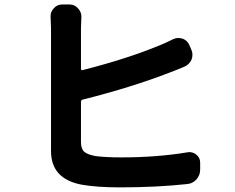

<svg xmlns="http://www.w3.org/2000/svg" viewBox="-20 -808 1040 851"><path d="M345.7 -366.2Q338.9 -364.3 338.9 -356.4V-178.7Q338.9 -148.4 353 -135.7Q367.2 -123 403.3 -116.2Q448.2 -110.4 518.6 -110.4Q674.8 -110.4 810.5 -132.8Q815.4 -133.8 819.3 -133.8Q835.9 -133.8 849.6 -123Q867.2 -109.4 867.2 -86.9V-56.6Q867.2 -31.2 850.6 -12.7Q834 5.9 809.6 7.8Q672.9 22.5 510.7 22.5Q410.2 22.5 342.8 10.7Q206.1 -14.6 206.1 -138.7V-683.6L204.1 -735.4Q204.1 -755.9 217.8 -770.5Q232.4 -788.1 255.9 -788.1H288.1Q311.5 -788.1 326.2 -770.5Q340.8 -754.9 340.8 -734.4L338.9 -683.6V-502Q338.9 -500 341.3 -498Q343.8 -496.1 345.7 -497.1Q544.9 -547.9 688.5 -607.4Q719.7 -620.1 746.1 -633.8Q758.8 -639.6 770.5 -639.6Q779.3 -639.6 789.1 -636.7Q810.5 -628.9 819.3 -608.4L828.1 -587.9Q833 -577.1 833 -565.4Q833 -554.7 829.1 -543.9Q819.3 -522.5 797.9 -512.7Q755.9 -495.1 734.4 -487.3Q566.4 -421.9 345.7 -366.2Z"/></svg>

Font: Gen Jyuu Gothic Bold
Style: Bold
Weight: 700
Designer: [Source Han Sans]
Ryoko NISHIZUKA  (kana & ideographs); Paul D. Hunt (Latin, Greek & Cyrillic); Wenlong ZHANG  (bopomofo
Version: Version 1.002.20150607